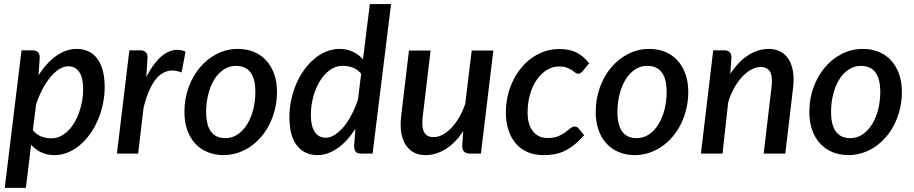

<svg xmlns="http://www.w3.org/2000/svg" viewBox="-20 -760 4520 950"><path d="M3.5 169.5 86.5 -511H140.5Q158 -511 167.2 -502.2Q176.5 -493.5 176.5 -475L170.5 -387Q189 -417 210.8 -441Q232.5 -465 256.5 -482.2Q280.5 -499.5 306.2 -508.8Q332 -518 359 -518Q391 -518 416.8 -506.2Q442.5 -494.5 460.5 -470.8Q478.5 -447 488.2 -411.8Q498 -376.5 498 -329.5Q498 -287 489.2 -245.5Q480.5 -204 464.5 -166.8Q448.5 -129.5 425.8 -97.5Q403 -65.5 375.5 -42.2Q348 -19 316 -5.8Q284 7.5 249.5 7.5Q213.5 7.5 184.2 -6Q155 -19.5 134 -43.5L108 169.5ZM317.5 -432Q295.5 -432 272.8 -417.8Q250 -403.5 229 -378Q208 -352.5 189.8 -318Q171.5 -283.5 158.5 -243L142.5 -116Q160.5 -93.5 184.8 -84.5Q209 -75.5 233.5 -75.5Q257.5 -75.5 278.5 -85.5Q299.5 -95.5 317 -113Q334.5 -130.5 348.5 -154.2Q362.5 -178 372 -205Q381.5 -232 386.5 -261.2Q391.5 -290.5 391.5 -319Q391.5 -375.5 372.2 -403.8Q353 -432 317.5 -432Z M558.5 0 620 -511H674Q691.5 -511 700.8 -502.2Q710 -493.5 710 -475L704 -378.5Q724 -418.5 746.8 -447.5Q769.5 -476.5 794.2 -493Q819 -509.5 845 -512.8Q871 -516 898 -504.5L878.5 -401.5Q815 -427 767.2 -385.2Q719.5 -343.5 690.5 -228L663.5 0Z M1095.5 -76.5Q1129 -76.5 1156.5 -95.2Q1184 -114 1203.2 -145.5Q1222.5 -177 1233 -218.2Q1243.5 -259.5 1243.5 -304.5Q1243.5 -370.5 1219.2 -402.2Q1195 -434 1147.5 -434Q1113.5 -434 1086.2 -415.5Q1059 -397 1040 -366Q1021 -335 1010.5 -293.5Q1000 -252 1000 -206.5Q1000 -76.5 1095.5 -76.5ZM1086 7.5Q1044 7.5 1008.5 -6.8Q973 -21 947.2 -48.2Q921.5 -75.5 907 -115.2Q892.5 -155 892.5 -205.5Q892.5 -271 913.2 -328Q934 -385 970 -427.2Q1006 -469.5 1054.2 -493.8Q1102.5 -518 1157.5 -518Q1199.5 -518 1235 -503.8Q1270.5 -489.5 1296 -462.2Q1321.5 -435 1336 -395.2Q1350.5 -355.5 1350.5 -305Q1350.5 -262 1341 -222Q1331.5 -182 1314.5 -147.2Q1297.5 -112.5 1273.2 -84Q1249 -55.5 1219.8 -35.2Q1190.5 -15 1156.5 -3.8Q1122.5 7.5 1086 7.5Z M1767 0Q1746.5 0 1739.2 -10.5Q1732 -21 1732 -36.5L1738.5 -123Q1719.5 -93 1697.8 -69Q1676 -45 1652.2 -28Q1628.5 -11 1603 -1.8Q1577.5 7.5 1551 7.5Q1486.5 7.5 1449.2 -39.8Q1412 -87 1412 -181Q1412 -223.5 1420.8 -265Q1429.5 -306.5 1445.5 -344Q1461.5 -381.5 1484.2 -413.2Q1507 -445 1534.5 -468.2Q1562 -491.5 1593.8 -504.8Q1625.5 -518 1660 -518Q1696 -518 1725.5 -504.2Q1755 -490.5 1776 -466.5L1810 -740H1915L1823.5 0ZM1592 -78.5Q1614 -78.5 1636.8 -93Q1659.5 -107.5 1680.8 -133Q1702 -158.5 1720.2 -193.5Q1738.5 -228.5 1751.5 -269L1767 -395Q1749 -417 1724.8 -425.8Q1700.5 -434.5 1676.5 -434.5Q1640.5 -434.5 1611.2 -412.8Q1582 -391 1561.2 -356.2Q1540.5 -321.5 1529.2 -278.2Q1518 -235 1518 -192Q1518 -135.5 1537.5 -107Q1557 -78.5 1592 -78.5Z M2110.5 -510 2072 -186Q2065 -131.5 2078.2 -106.5Q2091.5 -81.5 2126 -81.5Q2147 -81.5 2169.5 -93.2Q2192 -105 2212.8 -126.5Q2233.5 -148 2251.5 -178.5Q2269.5 -209 2282 -246.5L2314 -510H2421L2359.5 0H2306Q2267 0 2267 -38L2272 -111.5Q2233 -52 2184.8 -22.2Q2136.5 7.5 2085.5 7.5Q2053.5 7.5 2028.5 -5.2Q2003.5 -18 1987.5 -42.8Q1971.5 -67.5 1965.5 -103.5Q1959.5 -139.5 1965 -186L2003.5 -510Z M2870.5 -91Q2845 -62.5 2821.5 -43.8Q2798 -25 2774.2 -13.5Q2750.5 -2 2724.8 2.8Q2699 7.5 2668.5 7.5Q2624 7.5 2589.5 -7.8Q2555 -23 2531.5 -50.8Q2508 -78.5 2495.5 -117.5Q2483 -156.5 2483 -204Q2483 -245 2492 -284.5Q2501 -324 2517.5 -358.8Q2534 -393.5 2557.8 -422.8Q2581.5 -452 2611 -473Q2640.5 -494 2675 -505.8Q2709.5 -517.5 2748 -517.5Q2799 -517.5 2833.8 -499.5Q2868.5 -481.5 2895 -446.5L2861 -405.5Q2857 -401.5 2852 -398.2Q2847 -395 2841 -395Q2833.5 -395 2826.5 -400.5Q2819.5 -406 2809.5 -412.8Q2799.5 -419.5 2784.5 -425.2Q2769.5 -431 2746 -431Q2714.5 -431 2686.2 -414Q2658 -397 2636.8 -366.8Q2615.5 -336.5 2603 -294.5Q2590.5 -252.5 2590.5 -203Q2590.5 -144 2616.8 -110.5Q2643 -77 2691 -77Q2722 -77 2742.5 -86Q2763 -95 2777.2 -105.5Q2791.5 -116 2802 -125Q2812.5 -134 2824 -134Q2834.5 -134 2843.5 -124L2870.5 -91Z M3130.5 -76.5Q3164 -76.5 3191.5 -95.2Q3219 -114 3238.2 -145.5Q3257.5 -177 3268 -218.2Q3278.5 -259.5 3278.5 -304.5Q3278.5 -370.5 3254.2 -402.2Q3230 -434 3182.5 -434Q3148.5 -434 3121.2 -415.5Q3094 -397 3075 -366Q3056 -335 3045.5 -293.5Q3035 -252 3035 -206.5Q3035 -76.5 3130.5 -76.5ZM3121 7.5Q3079 7.5 3043.5 -6.8Q3008 -21 2982.2 -48.2Q2956.5 -75.5 2942 -115.2Q2927.5 -155 2927.5 -205.5Q2927.5 -271 2948.2 -328Q2969 -385 3005 -427.2Q3041 -469.5 3089.2 -493.8Q3137.5 -518 3192.5 -518Q3234.5 -518 3270 -503.8Q3305.5 -489.5 3331 -462.2Q3356.5 -435 3371 -395.2Q3385.5 -355.5 3385.5 -305Q3385.5 -262 3376 -222Q3366.5 -182 3349.5 -147.2Q3332.5 -112.5 3308.2 -84Q3284 -55.5 3254.8 -35.2Q3225.5 -15 3191.5 -3.8Q3157.5 7.5 3121 7.5Z M3448 0 3509 -511H3563Q3580.5 -511 3589.8 -502.2Q3599 -493.5 3599 -475L3593.5 -394.5Q3633.5 -456 3682.5 -487Q3731.5 -518 3783.5 -518Q3815.5 -518 3840.5 -505.2Q3865.5 -492.5 3881.5 -467.8Q3897.5 -443 3903.5 -407Q3909.5 -371 3904 -324.5L3865.5 0H3758.5L3797 -324.5Q3804 -379 3790.8 -403.8Q3777.5 -428.5 3743 -428.5Q3721 -428.5 3697.8 -416Q3674.5 -403.5 3653 -380.8Q3631.5 -358 3613.2 -325.8Q3595 -293.5 3583 -254L3555 0Z M4187.5 -76.5Q4221 -76.5 4248.5 -95.2Q4276 -114 4295.2 -145.5Q4314.5 -177 4325 -218.2Q4335.5 -259.5 4335.5 -304.5Q4335.5 -370.5 4311.2 -402.2Q4287 -434 4239.5 -434Q4205.5 -434 4178.2 -415.5Q4151 -397 4132 -366Q4113 -335 4102.5 -293.5Q4092 -252 4092 -206.5Q4092 -76.5 4187.5 -76.5ZM4178 7.5Q4136 7.5 4100.5 -6.8Q4065 -21 4039.2 -48.2Q4013.5 -75.5 3999 -115.2Q3984.5 -155 3984.5 -205.5Q3984.5 -271 4005.2 -328Q4026 -385 4062 -427.2Q4098 -469.5 4146.2 -493.8Q4194.5 -518 4249.5 -518Q4291.5 -518 4327 -503.8Q4362.5 -489.5 4388 -462.2Q4413.5 -435 4428 -395.2Q4442.5 -355.5 4442.5 -305Q4442.5 -262 4433 -222Q4423.5 -182 4406.5 -147.2Q4389.5 -112.5 4365.2 -84Q4341 -55.5 4311.8 -35.2Q4282.5 -15 4248.5 -3.8Q4214.5 7.5 4178 7.5Z"/></svg>

Font: Lato Semibold
Style: Italic
Weight: 600
Italic angle: -7°
Designer: Lukasz Dziedzic
Foundry: tyPoland Lukasz Dziedzic
Version: Version 2.006; 2014-01-15